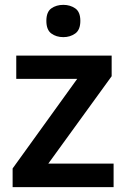

<svg xmlns="http://www.w3.org/2000/svg" viewBox="-20 -771 521 791"><path d="M448 0H32V-77L298 -446H47V-542H440V-457L179 -97H448ZM241 -751Q269 -751 290 -736.5Q311 -722 311 -685Q311 -648 290 -633Q269 -618 241 -618Q212 -618 191.5 -633Q171 -648 171 -685Q171 -722 191.5 -736.5Q212 -751 241 -751Z"/></svg>

Font: Noto Sans Kannada SemiBold
Style: Regular
Weight: 600
Designer: Jelle Bosma - Monotype Design Team
Foundry: Monotype Imaging Inc.
Version: Version 2.005; ttfautohint (v1.8.4.7-5d5b)